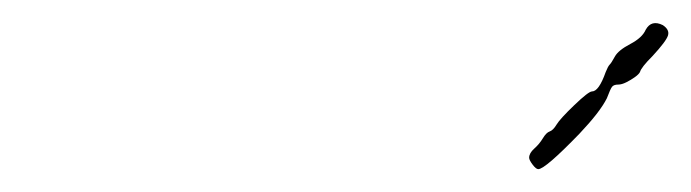

<svg xmlns="http://www.w3.org/2000/svg" viewBox="-20 -805 605 168"><path d="M545 -779Q550 -788 560 -783Q566 -779 564.5 -774Q563 -769 551 -756Q541 -746 540 -742Q539 -740 535.5 -737.5Q532 -735 528 -733Q524 -731 521 -731Q517 -731 515.5 -729Q514 -727 511 -719Q505 -707 487 -688Q457 -657 451 -657Q449 -657 446 -661Q443 -665 443 -667Q443 -671 447.5 -675Q452 -679 455 -684Q458 -689 461 -690Q464 -691 467 -696Q470 -701 482.5 -713Q495 -725 498 -725Q504 -725 510 -742Q512 -747 513.5 -748.5Q515 -750 518 -755.5Q521 -761 531.5 -766.5Q542 -772 545 -779Z"/></svg>

Font: TT2020 Style D
Style: Italic
Weight: 400
Italic angle: -15°
Version: Version 0.2.000